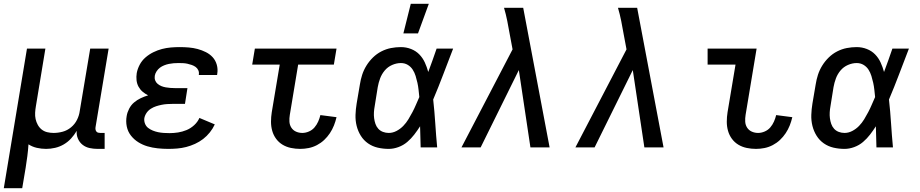

<svg xmlns="http://www.w3.org/2000/svg" viewBox="-27 -776 4847 1011"><path d="M-7 215 115 -520H212L162 -217Q159 -200 158 -182.5Q157 -165 160.5 -149Q164 -133 172 -118.5Q180 -104 192.5 -94Q205 -84 221.5 -80Q238 -76 255 -76Q279 -76 303 -82.5Q327 -89 347 -105.5Q367 -122 378.5 -145Q390 -168 393 -192L448 -520H545L476 -106Q475 -100 476 -94Q477 -88 480.5 -83.5Q484 -79 489.5 -77.5Q495 -76 501 -76H524V8H487Q465 8 444.5 3.5Q424 -1 408 -13.5Q392 -26 383.5 -45.5Q375 -65 377 -87Q364 -65 347 -46.5Q330 -28 308.5 -15.5Q287 -3 263 2.5Q239 8 216 8Q191 8 167 2.5Q143 -3 123 -16Q121 15 117 46Q113 77 108 108L90 215Z M859 8Q831 8 803 5Q775 2 749.5 -5.5Q724 -13 701.5 -27Q679 -41 662.5 -62Q646 -83 640.5 -110Q635 -137 640 -165Q643 -184 653 -203.5Q663 -223 679 -236.5Q695 -250 714 -259Q733 -268 753 -274Q737 -282 724 -293Q711 -304 702.5 -319.5Q694 -335 692 -353.5Q690 -372 693 -391Q697 -413 708.5 -435Q720 -457 739 -473.5Q758 -490 780.5 -501Q803 -512 826 -518Q849 -524 872.5 -526Q896 -528 919 -528Q943 -528 967 -526Q991 -524 1013.5 -518Q1036 -512 1057 -501.5Q1078 -491 1093 -474.5Q1108 -458 1114.5 -435Q1121 -412 1117 -388L1116 -381H1020V-383Q1022 -396 1017 -406.5Q1012 -417 1003 -423.5Q994 -430 982.5 -434Q971 -438 959.5 -440.5Q948 -443 936 -443.5Q924 -444 912 -444Q899 -444 887 -443Q875 -442 862.5 -439.5Q850 -437 837.5 -432Q825 -427 815 -419.5Q805 -412 797.5 -400.5Q790 -389 788 -377Q786 -364 790 -353Q794 -342 803 -334.5Q812 -327 823 -322.5Q834 -318 846 -316Q858 -314 870 -313Q882 -312 895 -312H960L947 -229H882Q868 -229 853 -228Q838 -227 823.5 -224Q809 -221 795 -216.5Q781 -212 767.5 -203.5Q754 -195 745 -182Q736 -169 733 -154Q731 -139 736.5 -125Q742 -111 753 -102.5Q764 -94 777.5 -88.5Q791 -83 805.5 -80Q820 -77 835.5 -76Q851 -75 866 -75Q888 -75 910.5 -78.5Q933 -82 955 -91Q977 -100 995.5 -117Q1014 -134 1023 -155L1104 -121Q1094 -99 1078 -79Q1062 -59 1042.5 -44Q1023 -29 1000 -18.5Q977 -8 953.5 -2Q930 4 906 6Q882 8 859 8Z M1554 8Q1529 8 1505 3Q1481 -2 1461 -14Q1441 -26 1427 -45Q1413 -64 1406.5 -87Q1400 -110 1400 -135Q1400 -160 1404 -185L1446 -436H1301L1315 -520H1745L1731 -436H1543L1499 -171Q1496 -153 1497 -135.5Q1498 -118 1507 -104Q1516 -90 1531.5 -83Q1547 -76 1565 -76Q1582 -76 1599.5 -83.5Q1617 -91 1629 -105Q1641 -119 1648.5 -136Q1656 -153 1660 -170L1745 -159Q1740 -137 1731.5 -115.5Q1723 -94 1710 -74.5Q1697 -55 1680 -39Q1663 -23 1642 -12Q1621 -1 1598.5 3.5Q1576 8 1554 8Z M2020 8Q1990 8 1962 1.5Q1934 -5 1911 -21Q1888 -37 1873 -61Q1858 -85 1851 -113Q1844 -141 1845 -171Q1846 -201 1851 -231L1868 -331Q1872 -357 1880 -382Q1888 -407 1902.5 -430.5Q1917 -454 1937 -473.5Q1957 -493 1981.5 -505.5Q2006 -518 2032 -523Q2058 -528 2084 -528Q2112 -528 2137.5 -518Q2163 -508 2181 -489.5Q2199 -471 2210 -447Q2221 -423 2228 -397Q2240 -428 2250.5 -458.5Q2261 -489 2272 -520H2359Q2333 -453 2307.5 -385.5Q2282 -318 2254 -252Q2261 -189 2265 -126Q2269 -63 2275 0H2188Q2187 -28 2186.5 -56Q2186 -84 2185 -111Q2171 -89 2154.5 -67.5Q2138 -46 2117.5 -28.5Q2097 -11 2071 -1.5Q2045 8 2020 8ZM2020 -76Q2041 -76 2061 -86.5Q2081 -97 2096.5 -113Q2112 -129 2123.5 -148Q2135 -167 2145 -186Q2155 -205 2163.5 -225Q2172 -245 2181 -265Q2179 -284 2177 -303Q2175 -322 2171 -340Q2167 -358 2161.5 -376Q2156 -394 2146 -409.5Q2136 -425 2120 -434.5Q2104 -444 2084 -444Q2061 -444 2038 -434Q2015 -424 1999 -405Q1983 -386 1974.5 -363Q1966 -340 1962 -317L1946 -217Q1943 -201 1942 -185Q1941 -169 1943 -153.5Q1945 -138 1950 -123.5Q1955 -109 1965 -98Q1975 -87 1989.5 -81.5Q2004 -76 2020 -76ZM2097 -600 2136 -756H2231L2174 -600Z M2403 0 2672 -516 2657 -596Q2651 -631 2644 -666Q2637 -701 2627 -735H2728L2867 0H2766L2705 -407L2504 0Z M3003 0 3272 -516 3257 -596Q3251 -631 3244 -666Q3237 -701 3227 -735H3328L3467 0H3366L3305 -407L3104 0Z M3954 8Q3929 8 3905 3Q3881 -2 3861 -14Q3841 -26 3827 -45Q3813 -64 3806.5 -87Q3800 -110 3800 -135Q3800 -160 3804 -185L3846 -436H3699V-520H3957L3899 -171Q3896 -153 3897 -135.5Q3898 -118 3907 -104Q3916 -90 3931.5 -83Q3947 -76 3965 -76Q3982 -76 3999.5 -83.5Q4017 -91 4029 -105Q4041 -119 4048.5 -136Q4056 -153 4060 -170L4145 -159Q4140 -137 4131.5 -115.5Q4123 -94 4110 -74.5Q4097 -55 4080 -39Q4063 -23 4042 -12Q4021 -1 3998.5 3.5Q3976 8 3954 8Z M4420 8Q4390 8 4362 1.5Q4334 -5 4311 -21Q4288 -37 4273 -61Q4258 -85 4251 -113Q4244 -141 4245 -171Q4246 -201 4251 -231L4268 -331Q4272 -357 4280 -382Q4288 -407 4302.5 -430.5Q4317 -454 4337 -473.5Q4357 -493 4381.5 -505.5Q4406 -518 4432 -523Q4458 -528 4484 -528Q4512 -528 4537.5 -518Q4563 -508 4581 -489.5Q4599 -471 4610 -447Q4621 -423 4628 -397Q4640 -428 4650.5 -458.5Q4661 -489 4672 -520H4759Q4733 -453 4707.5 -385.5Q4682 -318 4654 -252Q4661 -189 4665 -126Q4669 -63 4675 0H4588Q4587 -28 4586.5 -56Q4586 -84 4585 -111Q4571 -89 4554.5 -67.5Q4538 -46 4517.5 -28.5Q4497 -11 4471 -1.5Q4445 8 4420 8ZM4420 -76Q4441 -76 4461 -86.5Q4481 -97 4496.5 -113Q4512 -129 4523.5 -148Q4535 -167 4545 -186Q4555 -205 4563.5 -225Q4572 -245 4581 -265Q4579 -284 4577 -303Q4575 -322 4571 -340Q4567 -358 4561.5 -376Q4556 -394 4546 -409.5Q4536 -425 4520 -434.5Q4504 -444 4484 -444Q4461 -444 4438 -434Q4415 -424 4399 -405Q4383 -386 4374.5 -363Q4366 -340 4362 -317L4346 -217Q4343 -201 4342 -185Q4341 -169 4343 -153.5Q4345 -138 4350 -123.5Q4355 -109 4365 -98Q4375 -87 4389.5 -81.5Q4404 -76 4420 -76Z"/></svg>

Font: Iosevka Medium Extended
Style: Italic
Weight: 500
Width: 7
Italic angle: -9°
Monospace: yes
Designer: Belleve Invis
Foundry: Belleve Invis
Version: Version 32.5.0; ttfautohint (v1.8.4)